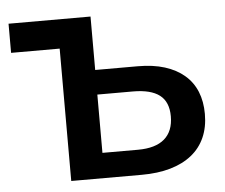

<svg xmlns="http://www.w3.org/2000/svg" viewBox="-44 -581 737 630"><g transform="rotate(-5 325.0 -266.0)"><path d="M416 -356Q466.5 -356 504.8 -344Q543 -332 569.2 -309.5Q595.5 -287 608.8 -254.5Q622 -222 622 -181Q622 -137.5 607 -103.8Q592 -70 563.2 -47Q534.5 -24 493 -12Q451.5 0 398 0H166V-436H6V-532H276V-356ZM393 -83Q451 -83 480.5 -108.5Q510 -134 510 -183Q510 -230.5 481 -252.8Q452 -275 393 -275H276V-83Z"/></g></svg>

Font: Argentum Sans
Style: Regular
Weight: 400
Designer: Julieta Ulanovsky, Owen Earl, Chris M. Simpson, Rasmus Andersson, Cristiano Sobral
Foundry: The Argentum Sans Project Authors
Version: Version 3.135; ttfautohint (v1.8.4.7-5d5b-dirty)